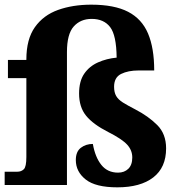

<svg xmlns="http://www.w3.org/2000/svg" viewBox="-20 -793 770 823"><path d="M483 10Q390 10 347.5 -23.5Q305 -57 305 -107Q305 -143 326.5 -159.5Q348 -176 378 -176Q388 -119 414.5 -86Q441 -53 486 -53Q513 -53 530 -69.5Q547 -86 547 -118Q547 -149 525 -173Q503 -197 444 -227Q379 -260 349 -297Q319 -334 319 -392Q319 -445 341 -477Q363 -509 400 -525.5Q437 -542 480 -546Q479 -642 452 -677Q425 -712 373 -712Q325 -712 296 -679.5Q267 -647 267 -570V0H0V-57H55Q71 -57 82 -67.5Q93 -78 93 -120V-458H14V-536H93V-538Q93 -625 129.5 -676.5Q166 -728 229 -750.5Q292 -773 371 -773Q470 -773 529 -742.5Q588 -712 614.5 -649.5Q641 -587 641 -491H575Q529 -491 499 -476Q469 -461 469 -421Q469 -397 478 -381.5Q487 -366 507 -353.5Q527 -341 560 -324Q616 -295 654 -257Q692 -219 692 -157Q692 -75 637 -32.5Q582 10 483 10Z"/></svg>

Font: Noto Serif Lao ExtraBold
Style: Regular
Weight: 800
Designer: Monotype Design Team
Foundry: Monotype Imaging Inc.
Version: Version 2.003; ttfautohint (v1.8.4.7-5d5b)